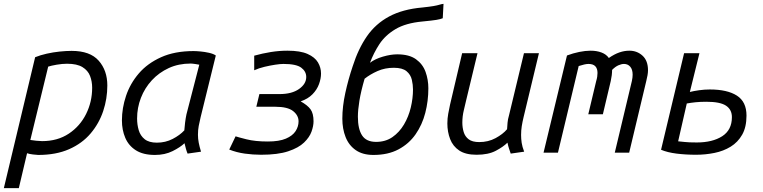

<svg xmlns="http://www.w3.org/2000/svg" viewBox="-35 -795 3975 1000"><path d="M-15 185 148 -497Q175 -508 208.5 -515.5Q242 -523 276 -526.5Q310 -530 338 -530Q434 -530 479 -479Q524 -428 524 -350Q524 -281 502.5 -216.5Q481 -152 437 -100Q393 -48 325 -18Q257 12 164 12Q157 12 136.5 9.5Q116 7 106 3L63 185ZM184 -60Q265 -60 323.5 -99Q382 -138 413.5 -201.5Q445 -265 445 -338Q445 -371 434 -399.5Q423 -428 394.5 -445.5Q366 -463 314 -463Q289 -463 260 -458Q231 -453 216 -448L123 -66Q134 -64 153.5 -62Q173 -60 184 -60Z M772 12Q711 12 673 -12Q635 -36 617.5 -77Q600 -118 600 -168Q600 -232 621.5 -296Q643 -360 688 -412.5Q733 -465 804 -497Q875 -529 973 -529Q987 -529 1009 -527Q1031 -525 1053.5 -520Q1076 -515 1089 -506L1010 -185Q1004 -160 1000 -139Q996 -118 996 -93Q996 -73 1000 -52Q1004 -31 1012 -5L942 5Q937 -7 933.5 -19.5Q930 -32 926 -49Q904 -28 864 -8Q824 12 772 12ZM782 -52Q827 -52 864.5 -71.5Q902 -91 925 -116Q926 -133 929 -156.5Q932 -180 936 -199L1003 -458Q999 -459 982.5 -461.5Q966 -464 958 -464Q895 -464 844 -440.5Q793 -417 756 -377Q719 -337 699 -285.5Q679 -234 679 -178Q679 -146 687.5 -117Q696 -88 718.5 -70Q741 -52 782 -52Z M1325 11Q1282 11 1239.5 5Q1197 -1 1159 -16L1192 -85Q1203 -81 1248.5 -69.5Q1294 -58 1360 -58Q1419 -58 1454 -73Q1489 -88 1504.5 -112Q1520 -136 1520 -163Q1520 -194 1491.5 -216.5Q1463 -239 1399 -239H1300L1316 -305H1421Q1485 -305 1522.5 -331.5Q1560 -358 1560 -394Q1560 -423 1534 -442.5Q1508 -462 1441 -462Q1425 -462 1398.5 -458Q1372 -454 1342.5 -447Q1313 -440 1289 -429V-505Q1332 -517 1375.5 -524Q1419 -531 1462 -531Q1529 -531 1567 -514Q1605 -497 1621 -470Q1637 -443 1637 -412Q1637 -386 1626.5 -357Q1616 -328 1592.5 -304Q1569 -280 1531 -267Q1567 -247 1582.5 -225.5Q1598 -204 1598 -163Q1598 -139 1587.5 -109.5Q1577 -80 1548.5 -52.5Q1520 -25 1466 -7Q1412 11 1325 11Z M1910 12Q1854 12 1818 -13Q1782 -38 1765 -81Q1748 -124 1748 -177Q1748 -240 1763.5 -311Q1779 -382 1802 -450Q1831 -541 1876 -606Q1921 -671 1991.5 -709Q2062 -747 2165 -756Q2203 -760 2223 -763.5Q2243 -767 2254 -770.5Q2265 -774 2275 -775L2271 -700Q2259 -695 2238 -691.5Q2217 -688 2165 -683Q2078 -675 2024.5 -643Q1971 -611 1941 -565Q1911 -519 1892 -468Q1918 -488 1959 -500Q2000 -512 2034 -512Q2096 -512 2131.5 -486.5Q2167 -461 2181.5 -420.5Q2196 -380 2196 -335Q2196 -269 2180 -207Q2164 -145 2129.5 -95.5Q2095 -46 2040.5 -17Q1986 12 1910 12ZM1924 -56Q1973 -56 2009 -81Q2045 -106 2069 -146.5Q2093 -187 2104.5 -235Q2116 -283 2116 -329Q2116 -353 2110 -379.5Q2104 -406 2082.5 -424Q2061 -442 2016 -442Q1970 -442 1931.5 -425Q1893 -408 1864 -385Q1845 -320 1837 -271Q1829 -222 1829 -187Q1829 -123 1851 -89.5Q1873 -56 1924 -56Z M2447 11Q2390 11 2357 -11Q2324 -33 2309.5 -70.5Q2295 -108 2295 -152Q2295 -178 2299.5 -202.5Q2304 -227 2309 -250L2372 -518H2452L2393 -273Q2389 -254 2381 -222Q2373 -190 2373 -156Q2373 -131 2380 -107.5Q2387 -84 2406 -69.5Q2425 -55 2461 -55Q2508 -55 2546 -75.5Q2584 -96 2606 -122Q2607 -138 2608.5 -156Q2610 -174 2616 -194L2694 -518H2772L2692 -185Q2686 -160 2682.5 -138Q2679 -116 2679 -92Q2679 -72 2682 -51.5Q2685 -31 2695 -5L2625 5Q2621 -7 2616.5 -20Q2612 -33 2608 -52Q2586 -30 2547 -9.5Q2508 11 2447 11Z M2796 0 2918 -506Q2950 -518 2982 -524.5Q3014 -531 3041 -531Q3073 -531 3098 -521.5Q3123 -512 3136 -493Q3165 -513 3191 -522Q3217 -531 3243 -531Q3283 -531 3311.5 -505Q3340 -479 3340 -429Q3340 -417 3337.5 -403Q3335 -389 3331 -373L3242 0H3167L3256 -373Q3258 -382 3259 -390.5Q3260 -399 3260 -406Q3260 -433 3247.5 -447.5Q3235 -462 3215 -462Q3202 -462 3186 -455Q3170 -448 3153 -431Q3153 -404 3146 -373L3105 -200H3029L3070 -372Q3074 -385 3075.5 -395.5Q3077 -406 3077 -415Q3077 -438 3065.5 -450Q3054 -462 3030 -462Q3020 -462 3007.5 -459Q2995 -456 2979 -451L2871 0Z M3590 11Q3536 11 3488.5 5Q3441 -1 3408 -15L3528 -518H3608L3558 -316Q3578 -321 3606 -325Q3634 -329 3662 -329Q3753 -329 3803 -297Q3853 -265 3853 -193Q3853 -133 3830.5 -93.5Q3808 -54 3770.5 -31Q3733 -8 3686 1.5Q3639 11 3590 11ZM3594 -53Q3676 -53 3726.5 -85.5Q3777 -118 3777 -185Q3777 -224 3746.5 -244.5Q3716 -265 3644 -265Q3613 -265 3588.5 -262.5Q3564 -260 3542 -256L3497 -59Q3512 -58 3531.5 -55.5Q3551 -53 3594 -53Z"/></svg>

Font: Ubuntu Sans Mono
Style: Italic
Weight: 400
Italic angle: -13.5°
Monospace: yes
Designer: Dalton Maag Ltd
Foundry: Dalton Maag Ltd
Version: Version 1.006